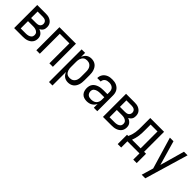

<svg xmlns="http://www.w3.org/2000/svg" viewBox="222 -1685 3057 3057"><g transform="rotate(45 1750.0 -156.5)"><path d="M64 0V-520H257Q278 -520 298.5 -517.5Q319 -515 338.5 -507.5Q358 -500 375 -487.5Q392 -475 404 -458Q416 -441 421 -420.5Q426 -400 426 -379Q426 -362 422.5 -345.5Q419 -329 410 -315Q401 -301 388 -290Q375 -279 360 -271Q380 -265 397.5 -253.5Q415 -242 428 -226.5Q441 -211 446.5 -191Q452 -171 452 -150Q452 -127 445.5 -104.5Q439 -82 424.5 -63.5Q410 -45 390.5 -32.5Q371 -20 349 -12.5Q327 -5 303.5 -2.5Q280 0 257 0ZM142 -304H257Q274 -304 290.5 -307.5Q307 -311 320.5 -320.5Q334 -330 341 -345.5Q348 -361 348 -377Q348 -394 341 -409.5Q334 -425 320.5 -434Q307 -443 290.5 -446.5Q274 -450 257 -450H142ZM142 -70H257Q271 -70 284 -71.5Q297 -73 310 -76.5Q323 -80 335 -86.5Q347 -93 356 -102.5Q365 -112 369.5 -125Q374 -138 374 -152Q374 -165 370 -178Q366 -191 356.5 -201Q347 -211 335 -217.5Q323 -224 310.5 -227.5Q298 -231 284.5 -232.5Q271 -234 257 -234H142Z M564 0V-520H936V0H858V-450H642V0Z M1064 215V-520H1142V-429Q1150 -450 1163 -469.5Q1176 -489 1194.5 -502.5Q1213 -516 1235.5 -522Q1258 -528 1281 -528Q1306 -528 1330.5 -521Q1355 -514 1375 -499Q1395 -484 1408.5 -463Q1422 -442 1430 -418.5Q1438 -395 1441 -370Q1444 -345 1444 -320V-200Q1444 -175 1441 -150Q1438 -125 1430 -101.5Q1422 -78 1408.5 -57Q1395 -36 1375 -21Q1355 -6 1330.5 1Q1306 8 1281 8Q1258 8 1235.5 2Q1213 -4 1194.5 -17.5Q1176 -31 1163 -50.5Q1150 -70 1142 -91V215ZM1251 -62Q1268 -62 1284.5 -66Q1301 -70 1315 -79.5Q1329 -89 1339.5 -103Q1350 -117 1356 -133Q1362 -149 1364 -166Q1366 -183 1366 -200V-320Q1366 -337 1364 -354Q1362 -371 1356 -387Q1350 -403 1339.5 -417Q1329 -431 1315 -440.5Q1301 -450 1284.5 -454Q1268 -458 1251 -458Q1234 -458 1217.5 -454Q1201 -450 1188 -440Q1175 -430 1165.5 -415.5Q1156 -401 1151 -385.5Q1146 -370 1144 -353.5Q1142 -337 1142 -320V-200Q1142 -183 1144 -166.5Q1146 -150 1151 -134.5Q1156 -119 1165.5 -104.5Q1175 -90 1188 -80Q1201 -70 1217.5 -66Q1234 -62 1251 -62Z M1702 8Q1672 8 1643 -1Q1614 -10 1593.5 -32Q1573 -54 1564.5 -83Q1556 -112 1556 -141Q1556 -167 1562.5 -192Q1569 -217 1584.5 -237Q1600 -257 1622 -270.5Q1644 -284 1668.5 -292Q1693 -300 1718 -303Q1743 -306 1769 -306H1858V-355Q1858 -376 1851 -397Q1844 -418 1828 -432Q1812 -446 1791 -452Q1770 -458 1749 -458Q1729 -458 1709.5 -454Q1690 -450 1674 -439Q1658 -428 1649 -410Q1640 -392 1640 -373H1562Q1562 -396 1568.5 -418Q1575 -440 1588 -459Q1601 -478 1619.5 -491.5Q1638 -505 1659 -513.5Q1680 -522 1703 -525Q1726 -528 1749 -528Q1773 -528 1797 -524.5Q1821 -521 1843 -511Q1865 -501 1883.5 -485Q1902 -469 1914 -448Q1926 -427 1931 -403Q1936 -379 1936 -355V0H1858V-86Q1849 -64 1832.5 -45.5Q1816 -27 1795 -14.5Q1774 -2 1750 3Q1726 8 1702 8ZM1732 -62Q1756 -62 1780.5 -68.5Q1805 -75 1823 -91.5Q1841 -108 1849.5 -131.5Q1858 -155 1858 -180V-236H1769Q1754 -236 1738.5 -234.5Q1723 -233 1708.5 -229.5Q1694 -226 1680 -219.5Q1666 -213 1655 -203Q1644 -193 1639 -178.5Q1634 -164 1634 -149Q1634 -131 1641 -113Q1648 -95 1662 -83Q1676 -71 1694.5 -66.5Q1713 -62 1732 -62Z M2064 0V-520H2257Q2278 -520 2298.5 -517.5Q2319 -515 2338.5 -507.5Q2358 -500 2375 -487.5Q2392 -475 2404 -458Q2416 -441 2421 -420.5Q2426 -400 2426 -379Q2426 -362 2422.5 -345.5Q2419 -329 2410 -315Q2401 -301 2388 -290Q2375 -279 2360 -271Q2380 -265 2397.5 -253.5Q2415 -242 2428 -226.5Q2441 -211 2446.5 -191Q2452 -171 2452 -150Q2452 -127 2445.5 -104.5Q2439 -82 2424.5 -63.5Q2410 -45 2390.5 -32.5Q2371 -20 2349 -12.5Q2327 -5 2303.5 -2.5Q2280 0 2257 0ZM2142 -304H2257Q2274 -304 2290.5 -307.5Q2307 -311 2320.5 -320.5Q2334 -330 2341 -345.5Q2348 -361 2348 -377Q2348 -394 2341 -409.5Q2334 -425 2320.5 -434Q2307 -443 2290.5 -446.5Q2274 -450 2257 -450H2142ZM2142 -70H2257Q2271 -70 2284 -71.5Q2297 -73 2310 -76.5Q2323 -80 2335 -86.5Q2347 -93 2356 -102.5Q2365 -112 2369.5 -125Q2374 -138 2374 -152Q2374 -165 2370 -178Q2366 -191 2356.5 -201Q2347 -211 2335 -217.5Q2323 -224 2310.5 -227.5Q2298 -231 2284.5 -232.5Q2271 -234 2257 -234H2142Z M2536 140V-70H2564Q2578 -100 2587.5 -131Q2597 -162 2602 -194.5Q2607 -227 2608 -259.5Q2609 -292 2609 -325V-520H2920V-70H2964V140H2886V0H2614V140ZM2648 -70H2842V-450H2687V-325Q2687 -293 2686 -260Q2685 -227 2680.5 -195Q2676 -163 2668 -131.5Q2660 -100 2648 -70Z M3151 215Q3160 185 3169 154.5Q3178 124 3187 94L3210 15L3051 -520H3132L3251 -105L3368 -520H3449L3232 215Z"/></g></svg>

Font: Iosevka www.saffi
Style: Regular
Weight: 400
Monospace: yes
Designer: Belleve Invis
Foundry: Belleve Invis
Version: Version 22.0.2; ttfautohint (v1.8.3)